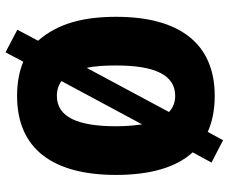

<svg xmlns="http://www.w3.org/2000/svg" viewBox="-88 -708 849 714"><g transform="rotate(90 337.0 -351.5)"><path d="M631 -358C631 -483 604 -581 547 -643L585 -713L502 -756L471 -699C433 -716 389 -725 337 -725C141 -725 43 -592 43 -359C43 -238 67 -142 132 -68L91 9L175 53L210 -13C246 2 289 10 337 10C535 10 631 -124 631 -358ZM224 -358C224 -502 259 -578 337 -578C361 -578 381 -570 397 -555L233 -249C226 -279 224 -316 224 -358ZM450 -358C450 -214 415 -138 337 -138C316 -138 297 -144 282 -155L443 -455C447 -427 450 -395 450 -358Z"/></g></svg>

Font: Noto Sans Khmer Condensed Black
Style: Regular
Weight: 900
Width: 3
Designer: Danh Hong and the Monotype Design Team
Foundry: Monotype Imaging Inc.
Version: Version 2.004